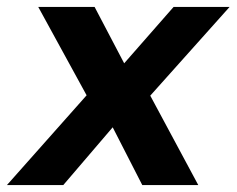

<svg xmlns="http://www.w3.org/2000/svg" viewBox="-43 -532 680 552"><path d="M-23 0 206 -258 67 -512H229L314 -350L456 -512H617L389 -257L527 0H366L281 -166L139 0Z"/></svg>

Font: DM Sans 12pt Black
Style: Italic
Weight: 900
Italic angle: -10°
Version: Version 4.004;gftools[0.9.30]